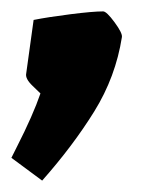

<svg xmlns="http://www.w3.org/2000/svg" viewBox="-34 -159 287 337"><path d="M-14 118 -4 98Q24 43 37 5Q36 4 23 -8.5Q10 -21 12 -30L25 -124Q50 -129 89.5 -134Q129 -139 147 -139Q153 -139 167 -120Q181 -101 180 -94Q169 -24 131.5 36.5Q94 97 40 158Z"/></svg>

Font: Grenze ExtraBold
Style: Italic
Weight: 800
Italic angle: -10°
Designer: Renata Polastri
Foundry: Omnibus-Type
Version: Version 1.002; ttfautohint (v1.8)